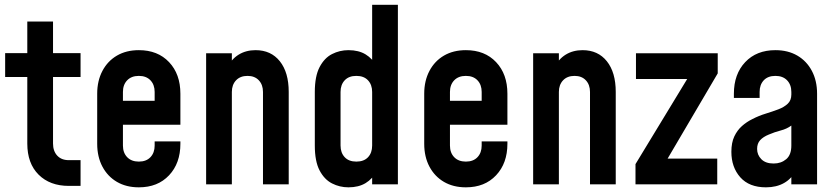

<svg xmlns="http://www.w3.org/2000/svg" viewBox="-20 -770 3488 802"><path d="M267.5 6.5Q188.5 6.5 141.2 -40.5Q94 -87.5 94 -170.5V-448.5H1.5V-548H94V-680H201.5V-548H316.5V-448.5H201.5V-170.5Q201.5 -139 219 -120Q236.5 -101 267.5 -101H316.5V6.5Z M560 12.5Q507.5 12.5 468.5 -10.2Q429.5 -33 407.8 -74Q386 -115 386 -169.5V-378.5Q386 -432.5 407.8 -473.8Q429.5 -515 468.5 -537.8Q507.5 -560.5 560 -560.5Q639 -560.5 686.2 -510.5Q733.5 -460.5 733.5 -378.5V-249H478V-349H626V-386Q626 -416 608.5 -434.5Q591 -453 560 -453Q529 -453 511.2 -434.5Q493.5 -416 493.5 -386V-162Q493.5 -132 511.2 -113.5Q529 -95 560 -95Q591 -95 608.5 -113.5Q626 -132 626 -162V-179.5H733.5V-169.5Q733.5 -88 686.2 -37.8Q639 12.5 560 12.5Z M841 0V-547.5H948.5V-465.5L929 -487Q946.5 -523 977 -541.8Q1007.5 -560.5 1047.5 -560.5Q1112 -560.5 1149 -514Q1186 -467.5 1186 -386V0H1078.5V-386Q1078.5 -416 1061.2 -434.5Q1044 -453 1014 -453Q983.5 -453 966 -434.5Q948.5 -416 948.5 -386V0Z M1435.5 12.5Q1399 12.5 1367 -3.8Q1335 -20 1315 -58Q1295 -96 1295 -162V-386Q1295 -451.5 1315 -489.8Q1335 -528 1367 -544.2Q1399 -560.5 1435.5 -560.5Q1478 -560.5 1507.2 -542.8Q1536.5 -525 1553 -493L1534.5 -468V-750H1642V0H1534.5V-79.5L1553 -55Q1536.5 -23 1507.2 -5.2Q1478 12.5 1435.5 12.5ZM1468.5 -95Q1500 -95 1517.2 -113.2Q1534.5 -131.5 1534.5 -162V-386Q1534.5 -416 1517.2 -434.5Q1500 -453 1468.5 -453Q1437 -453 1419.8 -434.5Q1402.5 -416 1402.5 -386V-162Q1402.5 -132 1419.8 -113.5Q1437 -95 1468.5 -95Z M1926 12.5Q1873.5 12.5 1834.5 -10.2Q1795.5 -33 1773.8 -74Q1752 -115 1752 -169.5V-378.5Q1752 -432.5 1773.8 -473.8Q1795.5 -515 1834.5 -537.8Q1873.5 -560.5 1926 -560.5Q2005 -560.5 2052.2 -510.5Q2099.5 -460.5 2099.5 -378.5V-249H1844V-349H1992V-386Q1992 -416 1974.5 -434.5Q1957 -453 1926 -453Q1895 -453 1877.2 -434.5Q1859.5 -416 1859.5 -386V-162Q1859.5 -132 1877.2 -113.5Q1895 -95 1926 -95Q1957 -95 1974.5 -113.5Q1992 -132 1992 -162V-179.5H2099.5V-169.5Q2099.5 -88 2052.2 -37.8Q2005 12.5 1926 12.5Z M2207 0V-547.5H2314.5V-465.5L2295 -487Q2312.5 -523 2343 -541.8Q2373.5 -560.5 2413.5 -560.5Q2478 -560.5 2515 -514Q2552 -467.5 2552 -386V0H2444.5V-386Q2444.5 -416 2427.2 -434.5Q2410 -453 2380 -453Q2349.5 -453 2332 -434.5Q2314.5 -416 2314.5 -386V0Z M2634.5 0V-84.5L2877.5 -484.5L2902.5 -440H2636.5V-547.5H2978V-463.5L2742.5 -63L2716.5 -107.5H2976V0Z M3179.5 12.5Q3109.5 12.5 3072.2 -29.5Q3035 -71.5 3035 -136Q3035 -174 3047.2 -200Q3059.5 -226 3079.2 -243.5Q3099 -261 3122.5 -272.5Q3149.5 -286.5 3178 -295.2Q3206.5 -304 3231 -313.2Q3255.5 -322.5 3270.5 -336.8Q3285.5 -351 3285.5 -375V-386Q3285.5 -416 3267.8 -434.5Q3250 -453 3219 -453Q3187.5 -453 3170.2 -434.5Q3153 -416 3153 -386V-361H3045.5V-378.5Q3045.5 -460.5 3092.8 -510.5Q3140 -560.5 3219 -560.5Q3271.5 -560.5 3310.5 -537.8Q3349.5 -515 3371.2 -474Q3393 -433 3393 -378.5V0H3285.5V-82.5L3304 -58.5Q3287.5 -24 3255.5 -5.8Q3223.5 12.5 3179.5 12.5ZM3211.5 -87Q3242.5 -87 3264 -105Q3285.5 -123 3285.5 -162V-245.5Q3266.5 -231.5 3241.2 -225Q3216 -218.5 3191.5 -208Q3168 -198.5 3155.2 -184.5Q3142.5 -170.5 3142.5 -148Q3142.5 -123 3160.2 -105Q3178 -87 3211.5 -87Z"/></svg>

Font: Mohave SemiBold
Style: Regular
Weight: 600
Designer: Gumpita Rahayu
Foundry: Tokotype
Version: Version 2.003